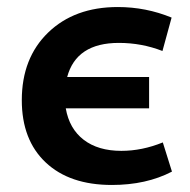

<svg xmlns="http://www.w3.org/2000/svg" viewBox="-20 -516 539 546"><path d="M298 10Q178 10 110 -54Q42 -118 42 -231Q42 -351 117 -423.5Q192 -496 315 -496Q395 -496 468 -466L442 -371Q383 -394 318 -394Q197 -394 171 -297H404V-208H167Q177 -150 218 -118.5Q259 -87 325 -87Q384 -87 443 -111L469 -28Q396 10 298 10Z"/></svg>

Font: Cantarell
Style: Bold
Weight: 700
Designer: Dave Crossland, Nikolaus Waxweiler, Florian Fecher, Jacques Le Bailly, Eben Sorkin, Alexei Vanyashin, Alexios Zavras, Em
Version: Version 0.303